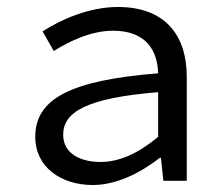

<svg xmlns="http://www.w3.org/2000/svg" viewBox="-20 -518 640 550"><path d="M246 12C315 12 384 -24 438 -66H441L448 0H515V-298C515 -419 451 -498 318 -498C233 -498 151 -460 102 -428L134 -372C179 -400 241 -430 304 -430C398 -430 431 -374 433 -308C182 -288 81 -235 81 -126C81 -39 155 12 246 12ZM268 -54C212 -54 161 -77 161 -132C161 -196 225 -237 433 -254V-126C378 -80 323 -54 268 -54Z"/></svg>

Font: Hasklig
Style: Regular
Weight: 400
Monospace: yes
Designer: Paul D. Hunt, Teo Tuominen
Foundry: Adobe Systems Incorporated
Version: Version 2.030;PS 1.0;hotconv 16.6.51;makeotf.lib2.5.65220